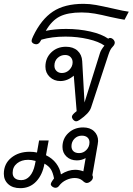

<svg xmlns="http://www.w3.org/2000/svg" viewBox="-55 -623 692 1002"><path d="M342 10Q333 10 324 -2Q320 -10 320 -12Q320 -19 326 -26Q332 -33 345 -43L330 -228Q297 -200 260 -200Q227 -200 204.5 -221.5Q182 -243 182 -275Q182 -320 212.5 -349.5Q243 -379 289 -379Q327 -379 349.5 -358.5Q372 -338 374 -304L386 -88L467 -347Q472 -363 490 -385Q461 -406 405 -419Q349 -432 287 -432Q216 -432 161 -416L153 -403Q145 -392 134 -392Q128 -392 121 -395Q110 -401 110 -409Q110 -418 118 -434Q160 -522 221 -562.5Q282 -603 381 -603Q413 -603 446 -597Q479 -591 532 -579Q596 -564 617 -562L595 -520Q574 -523 519 -535Q474 -546 440 -552Q406 -558 371 -558Q299 -558 257 -537Q215 -516 184 -462Q231 -472 290 -472Q357 -472 416.5 -458.5Q476 -445 510 -421Q513 -425 519 -425Q530 -425 539 -414Q544 -407 544 -401Q544 -390 533 -379Q526 -372 521 -362.5Q516 -353 511 -338L420 -61Q410 -31 360 3Q350 10 342 10ZM324 -298Q324 -314 313.5 -325Q303 -336 285 -336Q262 -336 245.5 -320.5Q229 -305 229 -280Q229 -263 240 -252.5Q251 -242 268 -242Q291 -242 307.5 -259Q324 -276 324 -298ZM-35 284Q-35 232 3.5 200.5Q42 169 100 169Q121 169 138 173L149 110H199L185 187Q218 203 238 229.5Q258 256 263 287Q301 263 337 263Q358 263 380 271L392 202Q371 214 346 214Q313 214 292 194Q271 174 271 144Q271 100 302 71Q333 42 379 42Q415 42 436 62Q457 82 457 113Q457 118 455 130L427 291Q430 297 430 302Q430 316 413 327Q405 332 398 332Q388 332 375 319Q359 306 335 306Q313 306 290.5 316.5Q268 327 253 347Q246 357 234 357Q228 357 221 353Q210 346 210 338Q210 333 217 322L227 308Q221 277 210.5 260.5Q200 244 177 231Q167 289 134 324Q101 359 51 359Q11 359 -12 338Q-35 317 -35 284ZM412 120Q412 104 401.5 94.5Q391 85 372 85Q349 85 333.5 101Q318 117 318 140Q318 157 328.5 166.5Q339 176 358 176Q380 176 396 159.5Q412 143 412 120ZM127 237 131 217Q110 211 92 211Q57 211 34 229.5Q11 248 11 279Q11 297 22.5 307Q34 317 56 317Q82 317 100.5 296Q119 275 127 237Z"/></svg>

Font: Niramit ExtraLight
Style: Italic
Weight: 200
Italic angle: -10°
Designer: Katatrad Aksorn Co.,Ltd.
Foundry: Cadson Demak Co.,Ltd.
Version: Version 1.000; ttfautohint (v1.6)